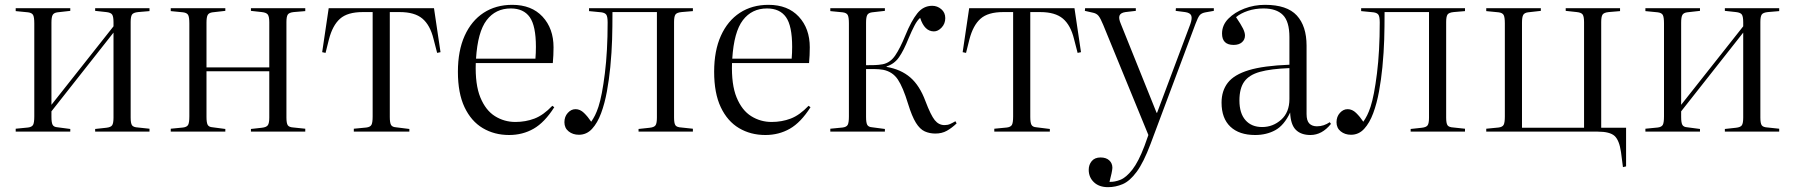

<svg xmlns="http://www.w3.org/2000/svg" viewBox="-20 -545 7430 795"><path d="M45 0V-12L96 -17Q112 -19 117 -28Q122 -37 122 -63V-448Q122 -474 117 -483Q112 -492 96 -494L45 -499V-511H271V-500L218 -494Q203 -492 198 -483Q193 -474 193 -451V-111L450 -436V-453Q450 -476 444.5 -484.5Q439 -493 420 -495L374 -500V-511H599V-499L552 -495Q532 -493 526.5 -484.5Q521 -476 521 -454V-58Q521 -35 526.5 -26.5Q532 -18 552 -17L599 -12V0H374V-11L420 -16Q439 -18 444.5 -26.5Q450 -35 450 -58V-410L193 -84V-61Q193 -37 198 -28Q203 -19 218 -18L271 -11V0Z M687 0V-12L738 -17Q754 -19 759 -28Q764 -37 764 -63V-448Q764 -474 759 -483Q754 -492 738 -494L687 -499V-511H913V-500L860 -494Q845 -492 840 -483Q835 -474 835 -451V-266H1095V-453Q1095 -476 1089 -484.5Q1083 -493 1064 -495L1019 -500V-511H1244V-499L1196 -495Q1177 -493 1171.5 -484.5Q1166 -476 1166 -454V-58Q1166 -35 1171.5 -26.5Q1177 -18 1196 -17L1244 -12V0H1019V-11L1064 -16Q1083 -18 1089 -26.5Q1095 -35 1095 -58V-250H835V-61Q835 -37 840 -28Q845 -19 860 -18L913 -11V0Z M1445 0V-12L1497 -17Q1513 -19 1518 -28Q1523 -37 1523 -63V-495H1482Q1419 -495 1388 -467.5Q1357 -440 1342 -382L1328 -326L1314 -329L1341 -511H1777L1804 -329L1790 -326L1775 -384Q1761 -441 1729 -468Q1697 -495 1635 -495H1594V-61Q1594 -37 1599 -28Q1604 -19 1619 -18L1675 -11V0Z M2088 14Q2027 14 1979 -14.5Q1931 -43 1903.5 -101Q1876 -159 1876 -248Q1876 -335 1904 -397Q1932 -459 1982.5 -492Q2033 -525 2101 -525Q2181 -525 2226.5 -476Q2272 -427 2272 -349Q2272 -317 2269 -284H1950Q1947 -195 1969 -141.5Q1991 -88 2029.5 -64Q2068 -40 2114 -40Q2156 -40 2193 -54Q2230 -68 2267 -107L2275 -101Q2235 -38 2189.5 -12Q2144 14 2088 14ZM1951 -302H2197Q2198 -314 2198.5 -326Q2199 -338 2199 -351Q2199 -438 2173.5 -474Q2148 -510 2095 -510Q2032 -510 1995 -461.5Q1958 -413 1951 -302Z M2377 13Q2352 13 2334.5 -1Q2317 -15 2317 -39Q2317 -62 2331 -77.5Q2345 -93 2363 -93Q2382 -93 2398 -77.5Q2414 -62 2428 -41Q2437 -54 2444 -68Q2451 -82 2458 -103Q2473 -149 2484.5 -241Q2496 -333 2496 -452Q2496 -476 2490.5 -484Q2485 -492 2470 -494L2419 -499V-511H2849V-499L2802 -495Q2782 -493 2776.5 -484.5Q2771 -476 2771 -454V-58Q2771 -35 2776.5 -26.5Q2782 -18 2802 -17L2849 -12V0H2624V-11L2670 -16Q2689 -18 2694.5 -26.5Q2700 -35 2700 -58V-495H2516Q2516 -433 2514.5 -381.5Q2513 -330 2507 -267Q2502 -216 2493 -166.5Q2484 -117 2469 -76.5Q2454 -36 2431.5 -11.5Q2409 13 2377 13Z M3149 14Q3088 14 3040 -14.5Q2992 -43 2964.5 -101Q2937 -159 2937 -248Q2937 -335 2965 -397Q2993 -459 3043.5 -492Q3094 -525 3162 -525Q3242 -525 3287.5 -476Q3333 -427 3333 -349Q3333 -317 3330 -284H3011Q3008 -195 3030 -141.5Q3052 -88 3090.5 -64Q3129 -40 3175 -40Q3217 -40 3254 -54Q3291 -68 3328 -107L3336 -101Q3296 -38 3250.5 -12Q3205 14 3149 14ZM3012 -302H3258Q3259 -314 3259.5 -326Q3260 -338 3260 -351Q3260 -438 3234.5 -474Q3209 -510 3156 -510Q3093 -510 3056 -461.5Q3019 -413 3012 -302Z M3853 8Q3829 8 3809 -1Q3789 -10 3772.5 -36.5Q3756 -63 3740 -115Q3719 -184 3697.5 -216Q3676 -248 3637 -256Q3619 -259 3601.5 -259Q3584 -259 3566 -259V-61Q3566 -37 3571 -28Q3576 -19 3591 -18L3644 -11V0H3418V-12L3469 -17Q3485 -19 3490 -28Q3495 -37 3495 -63V-448Q3495 -474 3490 -483Q3485 -492 3469 -494L3418 -499V-511H3644V-500L3591 -494Q3576 -492 3571 -483Q3566 -474 3566 -451V-275Q3587 -275 3602.5 -275.5Q3618 -276 3635 -279Q3666 -285 3686.5 -315Q3707 -345 3729 -399Q3753 -458 3778 -489.5Q3803 -521 3840 -521Q3861 -521 3877.5 -507Q3894 -493 3894 -470Q3894 -447 3879 -431Q3864 -415 3847 -415Q3808 -415 3790 -471Q3778 -461 3766.5 -439Q3755 -417 3742 -386Q3722 -336 3702.5 -308Q3683 -280 3651 -270V-268Q3710 -258 3749 -224.5Q3788 -191 3812 -126Q3834 -68 3850.5 -47.5Q3867 -27 3891 -27Q3904 -27 3914 -31.5Q3924 -36 3936 -43L3941 -34Q3921 -15 3900.5 -3.5Q3880 8 3853 8Z M4097 0V-12L4149 -17Q4165 -19 4170 -28Q4175 -37 4175 -63V-495H4134Q4071 -495 4040 -467.5Q4009 -440 3994 -382L3980 -326L3966 -329L3993 -511H4429L4456 -329L4442 -326L4427 -384Q4413 -441 4381 -468Q4349 -495 4287 -495H4246V-61Q4246 -37 4251 -28Q4256 -19 4271 -18L4327 -11V0Z M4568 230Q4531 230 4509.5 209.5Q4488 189 4488 158Q4488 137 4500.5 122Q4513 107 4537 107Q4560 107 4573 119Q4586 131 4586 150Q4585 167 4574 208Q4595 209 4619 199.5Q4643 190 4668.5 157.5Q4694 125 4719 59L4735 14L4548 -442Q4537 -469 4528.5 -479.5Q4520 -490 4503 -493L4472 -500L4473 -511H4683V-500L4640 -495Q4620 -492 4615.5 -480.5Q4611 -469 4621 -446L4769 -78H4771L4909 -446Q4917 -469 4912.5 -480.5Q4908 -492 4887 -495L4848 -500L4849 -511H5006V-500L4972 -494Q4955 -491 4947.5 -482Q4940 -473 4930 -446L4744 51Q4715 128 4686.5 166.5Q4658 205 4628.5 217.5Q4599 230 4568 230Z M5177 14Q5111 14 5074.5 -20.5Q5038 -55 5038 -120Q5038 -169 5064 -202.5Q5090 -236 5151 -254.5Q5212 -273 5319 -277V-391Q5319 -456 5292 -483Q5265 -510 5212 -510Q5177 -510 5147 -500Q5117 -490 5098 -474Q5119 -443 5127 -426.5Q5135 -410 5135 -398Q5135 -381 5122.5 -370Q5110 -359 5088 -359Q5040 -359 5040 -406Q5040 -441 5066 -467.5Q5092 -494 5132.5 -509.5Q5173 -525 5218 -525Q5309 -525 5349.5 -481Q5390 -437 5390 -356V-73Q5390 -45 5401.5 -33.5Q5413 -22 5433 -22Q5448 -22 5461 -26.5Q5474 -31 5486 -39L5491 -32Q5454 14 5406 14Q5367 14 5345.5 -7.5Q5324 -29 5322 -79Q5297 -26 5260.5 -6Q5224 14 5177 14ZM5206 -19Q5251 -19 5285 -49.5Q5319 -80 5319 -135V-263Q5242 -260 5197 -247.5Q5152 -235 5132 -207Q5112 -179 5112 -129Q5112 -76 5137 -47.5Q5162 -19 5206 -19Z M5574 13Q5549 13 5531.5 -1Q5514 -15 5514 -39Q5514 -62 5528 -77.5Q5542 -93 5560 -93Q5579 -93 5595 -77.5Q5611 -62 5625 -41Q5634 -54 5641 -68Q5648 -82 5655 -103Q5670 -149 5681.5 -241Q5693 -333 5693 -452Q5693 -476 5687.5 -484Q5682 -492 5667 -494L5616 -499V-511H6046V-499L5999 -495Q5979 -493 5973.5 -484.5Q5968 -476 5968 -454V-58Q5968 -35 5973.5 -26.5Q5979 -18 5999 -17L6046 -12V0H5821V-11L5867 -16Q5886 -18 5891.5 -26.5Q5897 -35 5897 -58V-495H5713Q5713 -433 5711.5 -381.5Q5710 -330 5704 -267Q5699 -216 5690 -166.5Q5681 -117 5666 -76.5Q5651 -36 5628.5 -11.5Q5606 13 5574 13Z M6700 147 6692 85Q6685 36 6665.5 18Q6646 0 6595 0H6134V-12L6185 -17Q6201 -19 6206 -28Q6211 -37 6211 -63V-448Q6211 -474 6206 -483Q6201 -492 6185 -494L6134 -499V-511H6360V-500L6307 -494Q6292 -492 6287 -483Q6282 -474 6282 -451V-16H6539V-453Q6539 -476 6533.5 -484.5Q6528 -493 6509 -495L6463 -500V-511H6688V-499L6641 -495Q6621 -493 6615.5 -484.5Q6610 -476 6610 -454V-16H6713V144Z M6793 0V-12L6844 -17Q6860 -19 6865 -28Q6870 -37 6870 -63V-448Q6870 -474 6865 -483Q6860 -492 6844 -494L6793 -499V-511H7019V-500L6966 -494Q6951 -492 6946 -483Q6941 -474 6941 -451V-111L7198 -436V-453Q7198 -476 7192.5 -484.5Q7187 -493 7168 -495L7122 -500V-511H7347V-499L7300 -495Q7280 -493 7274.5 -484.5Q7269 -476 7269 -454V-58Q7269 -35 7274.5 -26.5Q7280 -18 7300 -17L7347 -12V0H7122V-11L7168 -16Q7187 -18 7192.5 -26.5Q7198 -35 7198 -58V-410L6941 -84V-61Q6941 -37 6946 -28Q6951 -19 6966 -18L7019 -11V0Z"/></svg>

Font: Literata 72pt Light
Style: Regular
Weight: 300
Designer: Latin by Veronika Burian and Jose Scaglione. Greek by Irene Vlachou. Cyrillic by Vera Evstafieva.
Foundry: TypeTogether
Version: Version 3.002